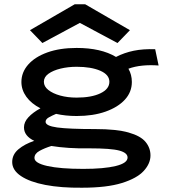

<svg xmlns="http://www.w3.org/2000/svg" viewBox="-20 -702 790 897"><path d="M338 -160Q287 -160 242 -170Q223 -162 208 -153.5Q193 -145 193 -133Q193 -114 247 -106.5Q301 -99 425 -99Q524 -99 580.5 -83Q637 -67 660 -39Q683 -11 683 24Q683 62 651.5 96.5Q620 131 549.5 153Q479 175 363 175Q265 176 192 162Q119 148 78 120.5Q37 93 37 55Q37 20 66 -4.5Q95 -29 140 -44Q92 -67 92 -107Q92 -132 113 -154.5Q134 -177 169 -196Q126 -218 103 -250Q80 -282 80 -319Q80 -364 111.5 -400Q143 -436 201 -457Q259 -478 338 -478Q452 -478 522 -436Q561 -456 605 -465Q649 -474 705 -472L721 -396Q682 -399 646 -395.5Q610 -392 580 -381Q596 -353 596 -319Q596 -272 563.5 -236.5Q531 -201 473 -180.5Q415 -160 338 -160ZM338 -246Q407 -246 449 -266Q491 -286 491 -320Q491 -353 448.5 -371.5Q406 -390 338 -390Q298 -390 263 -381.5Q228 -373 206.5 -357.5Q185 -342 185 -320Q185 -298 206 -281.5Q227 -265 261.5 -255.5Q296 -246 338 -246ZM141 36Q141 60 201 73.5Q261 87 369 87Q466 87 521 73.5Q576 60 576 34Q576 12 537.5 1.5Q499 -9 397 -9Q347 -8 302 -11Q257 -14 220 -20Q188 -10 164.5 3Q141 16 141 36ZM178 -501 120 -561 329 -682H378L587 -561L529 -501L353 -595Z"/></svg>

Font: Inconsolata ExtraExpanded
Style: Bold
Weight: 700
Width: 8
Monospace: yes
Designer: Raph Levien, Cyreal, Brenton Simpson
Foundry: Raph Levien, Cyreal, Google
Version: Version 3.100; ttfautohint (v1.8.4.7-5d5b)